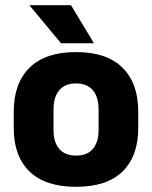

<svg xmlns="http://www.w3.org/2000/svg" viewBox="-20 -707 586 741"><path d="M273.5 14Q154.5 14 93.8 -45.2Q33 -104.5 33 -212V-276.5Q33 -385.5 94 -445.8Q155 -506 273.5 -506Q392 -506 452.8 -445.8Q513.5 -385.5 513.5 -276.5V-212Q513.5 -104.5 453 -45.2Q392.5 14 273.5 14ZM273.5 -106.5Q316 -106.5 338.2 -132.2Q360.5 -158 360.5 -205.5V-283Q360.5 -333 338.2 -359Q316 -385 273.5 -385Q231 -385 208.8 -359Q186.5 -333 186.5 -283V-205.5Q186.5 -158 208.8 -132.2Q231 -106.5 273.5 -106.5ZM254 -687 341.5 -542V-540H215.5L95 -685V-687Z"/></svg>

Font: Anek Telugu Medium
Style: Bold
Weight: 700
Version: Version 1.003